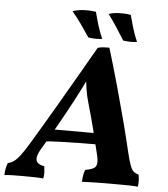

<svg xmlns="http://www.w3.org/2000/svg" viewBox="-90 -912 847 967"><g transform="rotate(5 333.5 -428.5)"><path d="M-31.7 3Q-31.2 -14.3 -28.4 -28.9Q-25.6 -43.6 -20 -58.3Q-2.1 -62.7 11.6 -72.7Q25.4 -82.6 41.7 -104.1Q58 -125.6 81.5 -164.1Q109 -210.3 140 -261.9Q170.9 -313.6 206.6 -374.9Q242.3 -436.2 285.3 -510.6Q328.3 -584.9 380.5 -676Q395.2 -680.5 409.4 -681.3Q423.5 -682 439.3 -682Q467.9 -587.9 493.5 -496.4Q519 -404.9 541 -321Q562.9 -237.1 579.7 -164.9Q590.2 -120.6 598.8 -98.7Q607.3 -76.8 617.3 -69.2Q627.3 -61.7 641.3 -58.3Q644.3 -46.2 644.8 -30.3Q645.3 -14.3 643.2 3Q625.1 1 598.9 0.5Q572.7 0 547.7 0Q522.7 0 507.2 0Q494.7 0 476 0Q457.2 0 436.2 0.5Q415.2 1 395.2 1.5Q375.3 2 360.3 3Q360.8 -14.8 363.6 -30.2Q366.4 -45.7 371.4 -58.3Q414.4 -64.8 424.3 -81.1Q434.3 -97.4 424.8 -137.1Q409.5 -202.4 392.9 -267.7Q376.3 -333.1 357.5 -397.4Q348 -429.4 342.2 -466.5Q336.5 -503.5 334.1 -544.7H356.8Q338.2 -503 319.5 -465.7Q300.8 -428.5 282.8 -395.1Q249.6 -333.1 214.6 -271.1Q179.7 -209.2 143 -147.7Q126.2 -119.7 123.1 -101.3Q119.9 -82.8 130.7 -72.8Q141.4 -62.8 164.8 -58.3Q166.8 -44.1 167.5 -28.7Q168.2 -13.2 165.1 3Q151.8 1.5 132.6 1Q113.4 0.5 93.4 0.3Q73.5 0 57 0Q31.5 0 9.3 0.5Q-12.8 1 -31.7 3ZM141.2 -182.6 166.3 -247.2H419.9L426.5 -191.3Q381.5 -191.3 333.1 -190.6Q284.7 -189.8 235.8 -188.3Q186.8 -186.7 141.2 -182.6ZM329.3 -723.9Q306.9 -757.7 285.6 -787.7Q264.4 -817.6 238.8 -848.8Q262.5 -857.8 295.1 -859.4Q327.7 -860.9 356 -855.9Q363.4 -826.5 374 -791.4Q384.6 -756.4 399.2 -723Q383.4 -720.5 366.8 -720.7Q350.2 -720.9 329.3 -723.9ZM505.4 -723.9Q484.1 -757.7 464.1 -788.7Q444.1 -819.7 420.6 -850.9Q442.8 -858.9 473.8 -859.9Q504.9 -860.9 532.1 -855.9Q539.6 -826.5 550.1 -791.4Q560.7 -756.4 575.3 -723Q559.5 -720.5 542.9 -720.7Q526.3 -720.9 505.4 -723.9Z"/></g></svg>

Font: Vollkorn
Style: Italic
Weight: 400
Italic angle: -11°
Designer: Friedrich Althausen
Foundry: Friedrich Althausen
Version: Version 5.001